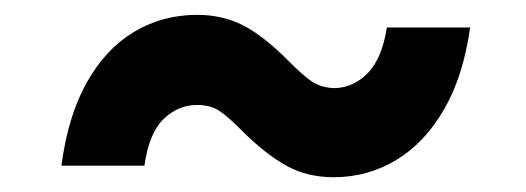

<svg xmlns="http://www.w3.org/2000/svg" viewBox="-20 -423 715 261"><path d="M63.5 -197.8Q72.3 -265.1 97.9 -310.8Q123.5 -356.4 162.1 -379.6Q200.7 -402.8 248 -402.8Q282.2 -402.8 309.8 -388.9Q337.4 -375 371.6 -340.8Q389.6 -322.3 402.8 -313Q416 -303.7 434.6 -303.2Q460.4 -303.7 480 -323.7Q499.5 -343.8 505.9 -385.7H619.1Q609.9 -319.8 583.7 -274.4Q557.6 -229 518.8 -205.6Q480 -182.1 433.6 -182.1Q397.9 -182.1 370.1 -197.3Q342.3 -212.4 310.1 -244.1Q290.5 -264.2 278.3 -272.2Q266.1 -280.3 247.6 -280.3Q222.2 -280.3 202.4 -261.2Q182.6 -242.2 176.3 -197.8Z"/></svg>

Font: Inter 17pt
Style: Bold Italic
Weight: 700
Italic angle: -9.3988°
Version: Version 4.001;git-66647c0bb